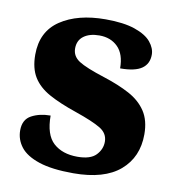

<svg xmlns="http://www.w3.org/2000/svg" viewBox="-68 -608 626 679"><g transform="rotate(10 245.5 -268.0)"><path d="M239 10Q162 10 115.5 -5.5Q69 -21 48.5 -47.5Q28 -74 28 -107Q28 -146 57 -161.5Q86 -177 125 -177Q125 -108 157 -79Q189 -50 243 -50Q290 -50 310 -71Q330 -92 330 -119Q330 -149 302 -166Q274 -183 210 -205Q151 -225 112 -246.5Q73 -268 53.5 -299.5Q34 -331 34 -380Q34 -463 96 -504.5Q158 -546 258 -546Q323 -546 363.5 -532Q404 -518 422 -496Q440 -474 440 -451Q440 -418 415.5 -401Q391 -384 338 -384Q338 -435 312.5 -460.5Q287 -486 246 -486Q211 -486 190 -470.5Q169 -455 169 -426Q169 -398 194.5 -381.5Q220 -365 289 -343Q342 -326 381 -305Q420 -284 441.5 -251.5Q463 -219 463 -169Q463 -87 406.5 -38.5Q350 10 239 10Z"/></g></svg>

Font: Noto Serif ExtraBold
Style: Regular
Weight: 800
Designer: Monotype Design Team
Foundry: Monotype Imaging Inc.
Version: Version 2.014